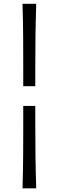

<svg xmlns="http://www.w3.org/2000/svg" viewBox="-20 -838 311 1020"><path d="M103.5 -379.9V-474.6Q103.5 -559.1 103 -642.1Q102.5 -725.1 99.6 -817.9H172.4Q169.4 -725.1 168.5 -642.1Q167.5 -559.1 167.5 -474.6V-379.9ZM99.6 162.6Q102.5 69.8 103 -13.2Q103.5 -96.2 103.5 -180.2V-275.4H167.5V-180.2Q167.5 -96.2 168.5 -13.2Q169.4 69.8 172.4 162.6Z"/></svg>

Font: Pinar-DS3-FD Regular
Style: Regular
Weight: 400
Designer: Amin Abedi
Version: Version 3.000